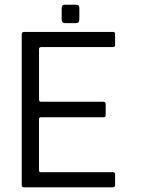

<svg xmlns="http://www.w3.org/2000/svg" viewBox="-20 -804 607 824"><path d="M73.3 -10.3V-656Q73.3 -667 82.7 -667H465.2Q474 -667 474 -658.8V-612.3Q474 -602 464.8 -602H157.2Q147.5 -601.8 147.5 -593.2V-376.3Q148.3 -367.3 155.5 -367.3H423.2Q433.3 -367.3 433.5 -357V-310Q433.5 -300.8 425.2 -300.7H156Q147.3 -300.7 147.3 -292.7V-73.8Q147.3 -65 154.8 -65H463.2Q474 -65 474 -56.7V-11.3Q474 -0.2 464.5 0H82.7Q73.3 0 73.3 -10.3ZM244.7 -722.7V-767.7Q244.8 -783.8 257 -783.8H306.3Q321.5 -783.8 320.5 -767.8V-722.7Q320.7 -704.7 307 -704.8H257.8Q244.7 -705 244.7 -722.7Z"/></svg>

Font: Vivano Light
Style: Regular
Weight: 300
Designer: Joe Prince, Josias Burgherr
Version: Version 2.064;September 19, 2022;FontCreator 14.0.0.2877 64-